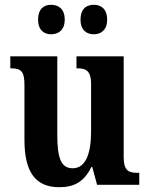

<svg xmlns="http://www.w3.org/2000/svg" viewBox="-20 -771 624 801"><path d="M372 -628C399 -628 427 -644 427 -689C427 -736 399 -751 372 -751C342 -751 316 -736 316 -689C316 -644 342 -628 372 -628ZM193 -628C222 -628 250 -644 250 -689C250 -736 222 -751 193 -751C165 -751 139 -736 139 -689C139 -644 165 -628 193 -628ZM227 10C286 10 330 -10 361 -74H365L385 0H561V-50H554C520 -50 496 -56 496 -115V-536H299V-486H302C336 -486 360 -479 360 -420V-224C360 -131 338 -69 283 -69C232 -69 219 -117 219 -210V-536H23V-486H25C68 -486 82 -474 82 -416V-187C82 -52 129 10 227 10Z"/></svg>

Font: Noto Serif Tamil Condensed
Style: Bold Italic
Weight: 700
Width: 3
Italic angle: -12°
Designer: Indian Type Foundry, Tom Grace, and the Monotype Design Team
Foundry: Monotype Imaging Inc.
Version: Version 2.003